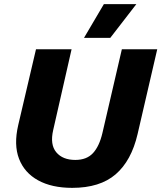

<svg xmlns="http://www.w3.org/2000/svg" viewBox="-20 -898 780 928"><path d="M329 10Q230 10 164 -26.5Q98 -63 72 -130.5Q46 -198 68 -293L154 -660H326L237 -269Q221 -199 252 -162Q283 -125 344 -125Q399 -125 429.5 -158Q460 -191 475 -255L569 -660H740L645 -250Q615 -121 539 -55.5Q463 10 329 10ZM482 -878H639L513 -715H386Z"/></svg>

Font: Work Sans
Style: Bold Italic
Weight: 700
Italic angle: -13°
Designer: Wei Huang
Foundry: Wei Huang
Version: Version 2.010; ttfautohint (v1.8.3)